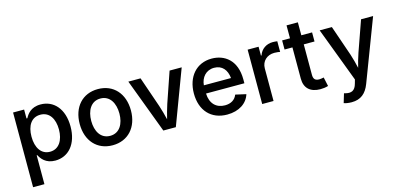

<svg xmlns="http://www.w3.org/2000/svg" viewBox="-76 -1165 3858 1862"><g transform="rotate(-15 1853.5 -234.0)"><path d="M70.8 204.1H184.6V-85.9H190.4C209.5 -49.3 250 10.7 347.2 10.7C479 10.7 574.2 -94.2 574.2 -271.5C574.2 -450.7 477.1 -552.7 347.7 -552.7C247.1 -552.7 209 -491.7 190.4 -456.5H181.6V-545.9H70.8ZM319.8 -85.4C231.9 -85.4 182.6 -161.1 182.6 -272.5C182.6 -383.8 230.5 -457 319.8 -457C411.6 -457 458 -377.9 458 -272.5C458 -166 410.6 -85.4 319.8 -85.4Z M922.9 11.2C1078.6 11.2 1180.2 -101.6 1180.2 -270C1180.2 -439.9 1078.6 -552.7 922.9 -552.7C767.1 -552.7 666 -439.9 666 -270C666 -101.6 767.1 11.2 922.9 11.2ZM922.9 -83.5C827.6 -83.5 781.7 -168 781.7 -270C781.7 -373.5 827.6 -458 922.9 -458C1018.6 -458 1064.5 -373 1064.5 -270C1064.5 -168 1018.6 -83.5 922.9 -83.5Z M1433.1 0H1558.6L1763.7 -545.9H1642.1L1537.1 -240.2C1521 -191.9 1508.8 -144 1496.6 -95.7C1484.9 -144 1472.2 -192.4 1456.1 -240.2L1350.6 -545.9H1228Z M2073.7 11.2C2192.4 11.2 2276.4 -46.4 2302.2 -132.3L2196.3 -156.2C2177.7 -106.9 2133.8 -81.1 2075.2 -81.1C1988.8 -81.1 1929.7 -136.2 1925.8 -239.3H2311V-277.8C2311 -473.1 2192.4 -552.7 2064.9 -552.7C1911.1 -552.7 1812 -437 1812 -269C1812 -99.1 1911.6 11.2 2073.7 11.2ZM1926.3 -321.8C1932.6 -398.4 1982.4 -460.4 2065.4 -460.4C2145.5 -460.4 2190.9 -404.8 2198.7 -321.8Z M2425.8 0H2539.6V-328.1C2539.6 -398.9 2593.3 -449.2 2667 -449.2C2689.9 -449.2 2715.8 -445.8 2724.6 -443.4V-550.3C2712.9 -552.2 2692.4 -553.7 2678.7 -553.7C2615.7 -553.7 2561.5 -517.6 2541.5 -457H2535.6V-545.9H2425.8Z M2851.1 -675.8V-545.9H2772V-454.6H2851.1V-140.1C2851.1 -45.9 2908.2 7.3 3009.3 7.3C3035.2 7.3 3063.5 3.9 3087.9 -3.9L3068.4 -94.2C3055.7 -91.3 3034.2 -87.9 3022.9 -87.9C2981.4 -87.9 2964.8 -106.9 2964.8 -149.9V-454.6H3072.8V-545.9H2964.8V-675.8Z M3191.4 195.8C3206.1 202.1 3235.4 208 3269.5 208C3361.3 208 3416 161.6 3449.7 73.7L3685.5 -545.9H3564.5L3456.5 -240.2C3439.9 -192.9 3427.2 -145.5 3415.5 -98.1C3404.3 -145.5 3393.1 -192.4 3377 -240.2L3271.5 -545.9H3148.9L3356 2.4L3345.2 40.5C3327.6 108.4 3288.1 122.6 3231.9 107.9L3218.8 104.5Z"/></g></svg>

Font: Raveo Medium
Style: Regular
Weight: 500
Designer: Jakub Foglar, Rasmus Andersson (Inter)
Foundry: Jakubfoglar.com
Version: Version 1.100;Glyphs 3.2.3 (3260)